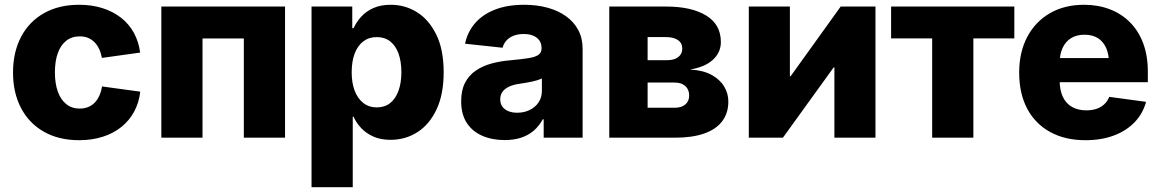

<svg xmlns="http://www.w3.org/2000/svg" viewBox="-20 -568 4787 792"><path d="M306.6 10.3Q222.2 10.3 160.9 -24.7Q99.6 -59.6 66.7 -122.6Q33.7 -185.5 33.7 -268.6Q33.7 -352.5 66.7 -415.5Q99.6 -478.5 160.9 -513.4Q222.2 -548.3 306.6 -548.3Q359.4 -548.3 402.8 -534.4Q446.3 -520.5 479.2 -494.9Q512.2 -469.2 532.2 -432.6Q552.2 -396 558.1 -351.1L400.4 -329.1Q396.5 -350.1 388.7 -366.5Q380.9 -382.8 369.4 -394.3Q357.9 -405.8 342.8 -411.9Q327.6 -418 308.6 -418Q276.4 -418 253.4 -400.1Q230.5 -382.3 218.5 -349.1Q206.5 -315.9 206.5 -269.5Q206.5 -223.6 218.5 -190.2Q230.5 -156.7 253.4 -138.4Q276.4 -120.1 308.6 -120.1Q327.6 -120.1 343 -126.2Q358.4 -132.3 370.1 -144Q381.8 -155.8 389.6 -173.1Q397.5 -190.4 400.9 -211.4L558.6 -189.9Q553.2 -144 533.2 -107.2Q513.2 -70.3 480.2 -43.9Q447.3 -17.6 403.3 -3.7Q359.4 10.3 306.6 10.3Z M1155.8 -541V0H985.8V-409.2H815.4V0H645.5V-541Z M1265.1 204.1V-541H1433.1V-451.7H1438.5Q1449.7 -476.6 1469.7 -498.8Q1489.7 -521 1520 -534.7Q1550.3 -548.3 1591.8 -548.3Q1650.9 -548.3 1700.2 -517.6Q1749.5 -486.8 1779.8 -425Q1810.1 -363.3 1810.1 -270Q1810.1 -179.2 1781 -117.2Q1752 -55.2 1702.4 -23.2Q1652.8 8.8 1590.3 8.8Q1550.3 8.8 1520.3 -4.6Q1490.2 -18.1 1470 -39.6Q1449.7 -61 1438.5 -86.4H1435.1V204.1ZM1534.2 -125Q1566.9 -125 1589.4 -142.8Q1611.8 -160.6 1623.8 -193.6Q1635.7 -226.6 1635.7 -270Q1635.7 -314 1624 -346.7Q1612.3 -379.4 1589.6 -397.2Q1566.9 -415 1534.2 -415Q1502 -415 1478.8 -397.5Q1455.6 -379.9 1443.1 -347.4Q1430.7 -314.9 1430.7 -270Q1430.7 -226.1 1443.1 -193.6Q1455.6 -161.1 1478.8 -143.1Q1502 -125 1534.2 -125Z M2061.5 9.8Q2009.8 9.8 1969 -8.1Q1928.2 -25.9 1905.3 -61.3Q1882.3 -96.7 1882.3 -150.4Q1882.3 -195.3 1898.2 -226.3Q1914.1 -257.3 1942.4 -276.6Q1970.7 -295.9 2007.1 -305.9Q2043.5 -315.9 2085 -319.3Q2131.3 -323.7 2159.7 -328.1Q2188 -332.5 2200.9 -341.8Q2213.9 -351.1 2213.9 -367.7V-369.6Q2213.9 -388.2 2205.1 -400.9Q2196.3 -413.6 2179.9 -420.7Q2163.6 -427.7 2140.1 -427.7Q2116.7 -427.7 2098.6 -420.7Q2080.6 -413.6 2069.1 -400.9Q2057.6 -388.2 2053.2 -371.1L1898.4 -387.7Q1908.2 -436 1939.5 -472.2Q1970.7 -508.3 2021.7 -528.3Q2072.8 -548.3 2142.6 -548.3Q2193.8 -548.3 2238 -536.4Q2282.2 -524.4 2314.7 -501.2Q2347.2 -478 2365.2 -444.3Q2383.3 -410.6 2383.3 -366.7V0H2222.7V-75.7H2218.8Q2203.6 -47.9 2181.4 -28.8Q2159.2 -9.8 2129.4 0Q2099.6 9.8 2061.5 9.8ZM2113.3 -103Q2142.1 -103 2165 -114.3Q2188 -125.5 2201.7 -145.8Q2215.3 -166 2215.3 -192.9V-244.1Q2208 -240.7 2197.3 -237.3Q2186.5 -233.9 2173.8 -231.2Q2161.1 -228.5 2147.7 -226.3Q2134.3 -224.1 2121.6 -222.2Q2097.2 -218.8 2079.6 -210.4Q2062 -202.1 2052.7 -189.2Q2043.5 -176.3 2043.5 -158.2Q2043.5 -140.1 2052.5 -127.9Q2061.5 -115.7 2077.1 -109.4Q2092.8 -103 2113.3 -103Z M2493.2 0V-541H2727.5Q2832.5 -541 2893.1 -503.9Q2953.6 -466.8 2953.6 -394.5Q2953.6 -352.1 2921.1 -321.8Q2888.7 -291.5 2826.2 -281.2Q2879.9 -278.3 2914.8 -259.3Q2949.7 -240.2 2967 -211.4Q2984.4 -182.6 2984.4 -148.9Q2984.4 -101.6 2959.2 -68.1Q2934.1 -34.7 2885 -17.3Q2835.9 0 2764.2 0ZM2651.4 -123.5H2762.7Q2791 -123.5 2806.9 -137Q2822.8 -150.4 2822.8 -173.8Q2822.8 -198.7 2806.9 -213.1Q2791 -227.5 2762.7 -227.5H2651.4ZM2651.4 -319.8H2732.4Q2761.7 -319.8 2778.1 -332.8Q2794.4 -345.7 2794.4 -367.7Q2794.4 -390.1 2776.6 -402.6Q2758.8 -415 2727.5 -415H2651.4Z M3591.3 0H3421.9V-290H3418.9L3209.5 0H3068.8V-541H3238.3V-253.4H3241.2L3447.8 -541H3591.3Z M3825.2 0V-409.7H3655.8V-541H4164.1V-409.7H3995.1V0Z M4457.5 10.3Q4373 10.3 4311.5 -23.7Q4250 -57.6 4217 -120.1Q4184.1 -182.6 4184.1 -268.6Q4184.1 -352.1 4217 -415Q4250 -478 4310.3 -513.2Q4370.6 -548.3 4451.7 -548.3Q4509.3 -548.3 4557.4 -530Q4605.5 -511.7 4640.9 -476.3Q4676.3 -440.9 4695.6 -389.6Q4714.8 -338.4 4714.8 -272V-229H4243.2V-328.6H4633.8L4554.7 -305.2Q4554.7 -342.8 4543.2 -369.4Q4531.7 -396 4509.3 -410.4Q4486.8 -424.8 4453.6 -424.8Q4420.4 -424.8 4397.7 -410.4Q4375 -396 4363 -369.9Q4351.1 -343.8 4351.1 -308.1V-236.3Q4351.1 -195.8 4364.5 -168Q4377.9 -140.1 4402.8 -126.5Q4427.7 -112.8 4460.9 -112.8Q4484.4 -112.8 4503.2 -119.1Q4522 -125.5 4535.4 -138.2Q4548.8 -150.9 4555.7 -168.5L4707.5 -147.9Q4694.8 -100.1 4660.9 -64.5Q4627 -28.8 4575.4 -9.3Q4523.9 10.3 4457.5 10.3Z"/></svg>

Font: Inter 17pt ExtraBold
Style: Regular
Weight: 800
Version: Version 4.001;git-66647c0bb